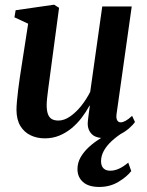

<svg xmlns="http://www.w3.org/2000/svg" viewBox="-20 -564 610 798"><path d="M166 11Q133.5 11 107 -1.8Q80.5 -14.5 64.8 -40.2Q49 -66 48.5 -106.5Q48.5 -122 50.5 -144Q52.5 -166 55.5 -190.8Q58.5 -215.5 62 -239.2Q65.5 -263 68.5 -281.5L97 -465.5L40 -492L45 -521.5L205 -544.5L225.5 -531.5L192.5 -285Q190 -265 186.8 -242.2Q183.5 -219.5 180.8 -197.8Q178 -176 176 -157.8Q174 -139.5 174 -127.5Q174 -104 179.2 -89.8Q184.5 -75.5 195.2 -69.2Q206 -63 223 -63Q247 -63 271.5 -80Q296 -97 317.8 -124.2Q339.5 -151.5 355 -182.5L405 -537H527.5L464.5 -90.5Q462 -73 467 -64.2Q472 -55.5 481.5 -55.5Q490.5 -55.5 502 -61.8Q513.5 -68 529 -82.5L541 -57Q533 -45 514.8 -29.2Q496.5 -13.5 470.8 -1.8Q445 10 414 10Q378 10 361.5 -6.5Q345 -23 344.5 -48.5Q344.5 -52.5 345.2 -61Q346 -69.5 347.5 -80.8Q349 -92 350.5 -103.5Q352 -115 353.5 -124.5L352 -125Q338 -99 319.5 -74.8Q301 -50.5 277.8 -31.2Q254.5 -12 226.8 -0.5Q199 11 166 11ZM392.5 213Q348 213 325 192.5Q302 172 302 139Q302 112.5 315 89.8Q328 67 349.5 47.2Q371 27.5 397.5 11.2Q424 -5 451 -18.5L472 -31L500 -19Q466.5 1.5 444.2 22.2Q422 43 411 63.8Q400 84.5 400 106Q400 125.5 410 135.5Q420 145.5 438 145.5Q456.5 145.5 475.2 136.8Q494 128 513 112L525.5 147Q507 171 472 192Q437 213 392.5 213Z"/></svg>

Font: Merriweather 72pt SemiBold
Style: Italic
Weight: 600
Italic angle: -7.8°
Version: Version 2.101